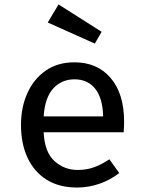

<svg xmlns="http://www.w3.org/2000/svg" viewBox="-20 -835 655 868"><path d="M177.4 -236.9Q181.5 -147.7 225.9 -107.2Q270.3 -66.7 331.3 -66.7Q371.8 -66.7 405.6 -79Q439.5 -91.3 474.4 -114.9L519 -52.8Q481 -22.6 431.3 -4.9Q381.5 12.8 328.2 12.8Q247.2 12.8 190.5 -22.8Q133.8 -58.5 104.4 -122.1Q74.9 -185.6 74.9 -269.7Q74.9 -351.3 104.4 -415.4Q133.8 -479.5 187.7 -516.4Q241.5 -553.3 315.9 -553.3Q420.5 -553.3 480.8 -481.8Q541 -410.3 541 -286.2Q541 -272.3 540.5 -259.5Q540 -246.7 539 -236.9ZM316.9 -476.4Q259 -476.4 221 -435.4Q183.1 -394.4 177.4 -308.7H446.2Q444.6 -390.8 410.5 -433.6Q376.4 -476.4 316.9 -476.4ZM408.7 -637.9 195.9 -733.3 244.6 -814.9 439.5 -691.3Z"/></svg>

Font: Fira Code Retina
Style: Regular
Weight: 450
Monospace: yes
Designer: Carrois Corporate, Edenspiekermann AG, Nikita Prokopov
Foundry: Carrois Corporate, Edenspiekermann AG, Nikita Prokopov
Version: Version 6.002